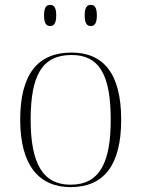

<svg xmlns="http://www.w3.org/2000/svg" viewBox="-20 -759 581 789"><path d="M353 -652C368 -652 378 -662 378 -696C378 -729 368 -739 353 -739C338 -739 328 -729 328 -696C328 -662 338 -652 353 -652ZM186 -652C201 -652 211 -662 211 -696C211 -729 201 -739 186 -739C171 -739 161 -729 161 -696C161 -662 171 -652 186 -652ZM270 10C406 10 478 -79 478 -267C478 -458 404 -543 274 -543C135 -543 63 -454 63 -267C63 -79 141 10 270 10ZM270 0C155 0 106 -89 106 -267C106 -451 154 -533 274 -533C386 -533 435 -455 435 -267C435 -95 392 0 270 0Z"/></svg>

Font: Noto Serif Display ExtraLight
Style: Regular
Weight: 200
Designer: Monotype Design Team
Foundry: Monotype Imaging Inc.
Version: Version 2.009